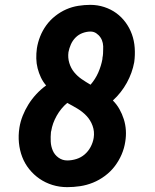

<svg xmlns="http://www.w3.org/2000/svg" viewBox="-20 -763 640 791"><path d="M257 8Q225 8 196 -1Q167 -10 143 -26.5Q119 -43 100.5 -66Q82 -89 71.5 -116.5Q61 -144 58 -174.5Q55 -205 60 -237Q64 -262 73.5 -286Q83 -310 97 -332.5Q111 -355 129.5 -375Q148 -395 170 -411Q157 -426 148.5 -444Q140 -462 135 -481.5Q130 -501 129.5 -522Q129 -543 132 -564Q136 -589 145.5 -613Q155 -637 170.5 -658.5Q186 -680 207.5 -697Q229 -714 253 -724.5Q277 -735 302.5 -739Q328 -743 352 -743Q382 -743 409.5 -734Q437 -725 459 -709Q481 -693 497.5 -670.5Q514 -648 523.5 -621.5Q533 -595 535 -565.5Q537 -536 533 -507Q525 -463 502.5 -422Q480 -381 445 -349Q461 -333 472 -313.5Q483 -294 490 -272Q497 -250 498.5 -226.5Q500 -203 496 -179Q492 -152 481 -126.5Q470 -101 453 -78.5Q436 -56 412.5 -38.5Q389 -21 363 -10.5Q337 0 310 4Q283 8 257 8ZM353 -414Q373 -437 385 -464.5Q397 -492 402 -520V-524Q404 -533 404.5 -542Q405 -551 405 -559Q406 -573 403.5 -585.5Q401 -598 394 -608.5Q387 -619 376.5 -626Q366 -633 353 -633Q337 -633 320.5 -627Q304 -621 291.5 -608.5Q279 -596 272 -580Q265 -564 262 -548Q259 -525 265.5 -503.5Q272 -482 285.5 -465.5Q299 -449 316.5 -437Q334 -425 353 -414ZM257 -102Q276 -102 295 -108Q314 -114 329 -127Q344 -140 353.5 -158Q363 -176 366 -195Q370 -221 361.5 -244.5Q353 -268 336.5 -285.5Q320 -303 299 -315.5Q278 -328 257 -339Q231 -317 213.5 -286Q196 -255 191 -223L190 -220Q188 -199 189 -179.5Q190 -160 197.5 -142.5Q205 -125 221 -113.5Q237 -102 257 -102Z"/></svg>

Font: Iosevka HT Extrabold Extended
Style: Italic
Weight: 800
Width: 7
Italic angle: -9°
Monospace: yes
Designer: Belleve Invis
Foundry: Belleve Invis
Version: Version 32.3.0; ttfautohint (v1.8.4)